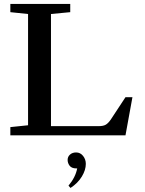

<svg xmlns="http://www.w3.org/2000/svg" viewBox="-20 -683 730 969"><path d="M32.2 0V-41.5L121.6 -50.8V-612.3L32.2 -621.6V-663.1H334.5V-621.6L237.3 -612.3V-46.4H478.5Q501 -46.4 513.4 -53.5Q525.9 -60.5 539.1 -79.6L613.3 -192.4H648.4L613.3 0ZM335.9 265.6 325.7 253.9Q360.8 212.4 369.6 167H365.7Q341.8 167 331.5 153.6Q321.3 140.1 321.3 124Q321.3 107.9 333.3 97.2Q345.2 86.4 364.3 86.4Q385.3 86.4 399.2 103.8Q413.1 121.1 413.1 144Q413.1 174.8 393.1 208Q373 241.2 335.9 265.6Z"/></svg>

Font: Elstob 6pt Medium
Style: Regular
Weight: 500
Designer: Peter S. Baker
Version: Version 1.015